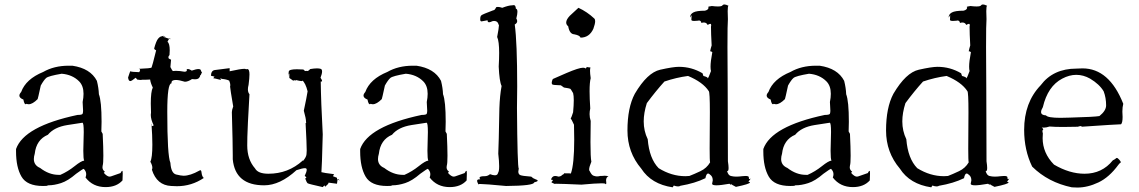

<svg xmlns="http://www.w3.org/2000/svg" viewBox="-20 -826 5113 862"><path d="M454 14Q503 14 530 -16L531 -46Q531 -59 529 -59Q526 -59 521 -49L478 -34L472 -33Q461 -33 446 -50L451 -55Q440 -63 440 -75L441 -83Q444 -92 444 -127Q444 -163 441 -225L435 -236L436 -279Q436 -372 424 -403Q423 -431 415 -463Q386 -519 305 -531H288Q223 -531 174 -503Q96 -471 75 -413Q67 -404 67 -397Q67 -386 85 -379Q89 -358 95 -358Q97 -358 99 -360Q104 -358 109 -358Q126 -358 149 -381Q150 -382 163 -442Q177 -467 187.5 -476Q198 -485 257 -495Q305 -491 335 -461Q355 -441 355 -405Q355 -388 351 -368L353 -329Q353 -321 351 -315.5Q349 -310 328 -310Q88 -259 52 -157V-146Q52 -75 76.5 -33Q101 9 173 9Q194 9 194 7Q194 6 192 6H197Q223 6 254 -4Q285 -14 322 -46Q352 -68 356 -68Q367 -57 367 -44Q367 -37 364 -29Q397 14 454 14ZM251 -41H243Q200 -41 160 -72Q132 -84 132 -112Q132 -123 136 -136Q143 -199 195 -221Q223 -255 282 -264.5Q341 -274 350 -275Q356 -275 356 -233L354 -149Q354 -112 358 -105Q345 -104 315 -80Q285 -56 251 -41Z M774 10Q840 10 895 -27Q887 -33 885 -50Q884 -62 879 -62L875 -60Q834 -37 804 -37Q794 -37 771 -42.5Q748 -48 745 -95Q731 -127 731 -324Q731 -452 750 -452V-455Q750 -467 770 -467Q784 -467 810 -459Q824 -459 842 -471L855 -470Q868 -470 873.5 -476Q879 -482 880 -491Q880 -489 881 -489Q882 -489 883 -493Q884 -497 887 -500Q885 -501 881 -512Q879 -516 871 -516Q861 -516 841 -509Q831 -516 823 -516L818 -515L819 -511Q819 -504 808 -504Q787 -508 769 -508L756 -507Q753 -509 745 -525L748 -558L738 -563L741 -560Q736 -564 736 -569Q736 -574 741 -579L742 -600Q742 -630 732 -639Q739 -654 743 -654Q744 -654 745 -650L712 -661Q713 -663 714 -663Q718 -663 724 -657Q719 -665 713 -665L707 -663Q699 -663 690 -652.5Q681 -642 672 -608Q672 -607 676 -602V-603L681 -600Q663 -527 660.5 -523Q658 -519 603 -517Q609 -516 609 -512Q609 -508 605 -502Q569 -503 566 -506H565Q564 -506 555 -478Q557 -462 565 -462Q571 -462 589 -477Q597 -469 597 -468L595 -469Q606 -467 612 -467L619 -468H634Q647 -468 654 -469Q656 -453 666 -433Q657 -415 657 -361L658 -321Q657 -316 657 -310Q657 -290 670 -263Q665 -260 662 -260Q659 -260 659 -265L660 -272Q664 -216 664 -177Q664 -117 655 -100Q664 -84 664 -73Q664 -68 662 -64Q684 6 749 9Z M1429 14Q1435 7 1437 7Q1439 7 1439 11V13Q1455 0 1455 -5V-6L1493 -1V-2L1496 -23L1506 -16L1493 -20V-28Q1491 -28 1483 -32Q1476 -32 1476 -36Q1476 -39 1480 -44Q1432 -50 1423 -53Q1425 -69 1429 -223Q1421 -370 1420 -460H1423Q1426 -460 1426 -462Q1426 -467 1419 -477Q1426 -495 1426 -505Q1426 -515 1419.5 -517Q1413 -519 1403 -519Q1391 -519 1373 -516Q1365 -507 1359 -507L1355 -508Q1354 -507 1352 -507Q1348 -507 1342 -514L1313 -515Q1278 -515 1276.5 -505Q1275 -495 1274 -484V-496L1279 -495V-476Q1280 -476 1296 -464L1304 -466Q1307 -466 1307 -464L1306 -462Q1311 -468 1311 -469L1307 -467Q1327 -462 1334 -462Q1338 -462 1338 -463Q1338 -465 1336 -467Q1352 -453 1361 -416Q1357 -390 1344 -329Q1354 -294 1354 -278V-275L1357 -276L1352 -273Q1357 -179 1357 -150Q1357 -145 1356 -133Q1355 -121 1341 -104Q1340 -106 1339 -106V-105Q1274 -46 1185 -46Q1138 -46 1125 -70Q1090 -110 1090 -173Q1090 -177 1090.5 -212Q1091 -247 1100 -403Q1093 -411 1093 -425Q1093 -434 1096 -445Q1100 -476 1100 -492Q1100 -516 1090 -516L1085 -515Q1084 -515 1082.5 -516Q1081 -517 1077 -517Q1061 -517 1011 -506V-520Q960 -514 944 -511.5Q928 -509 927 -486L943 -482Q938 -475 937 -475H936H937Q941 -475 972 -467L970 -473Q970 -475 971 -475L975 -472Q997 -470 1009 -464Q1014 -452 1014 -444Q1014 -440 1013 -437Q1014 -424 1027 -348Q1021 -332 1021 -323V-320Q1025 -180 1025 -128V-111Q1036 6 1166 6Q1237 6 1311 -62Q1338 -71 1349 -71Q1357 -71 1357 -64Q1357 -55 1348 -36Q1355 -32 1355 -29Q1355 -26 1350 -25Q1357 -6 1361.5 -3Q1366 0 1429 14Z M1999 14Q2048 14 2075 -16L2076 -46Q2076 -59 2074 -59Q2071 -59 2066 -49L2023 -34L2017 -33Q2006 -33 1991 -50L1996 -55Q1985 -63 1985 -75L1986 -83Q1989 -92 1989 -127Q1989 -163 1986 -225L1980 -236L1981 -279Q1981 -372 1969 -403Q1968 -431 1960 -463Q1931 -519 1850 -531H1833Q1768 -531 1719 -503Q1641 -471 1620 -413Q1612 -404 1612 -397Q1612 -386 1630 -379Q1634 -358 1640 -358Q1642 -358 1644 -360Q1649 -358 1654 -358Q1671 -358 1694 -381Q1695 -382 1708 -442Q1722 -467 1732.5 -476Q1743 -485 1802 -495Q1850 -491 1880 -461Q1900 -441 1900 -405Q1900 -388 1896 -368L1898 -329Q1898 -321 1896 -315.5Q1894 -310 1873 -310Q1633 -259 1597 -157V-146Q1597 -75 1621.5 -33Q1646 9 1718 9Q1739 9 1739 7Q1739 6 1737 6H1742Q1768 6 1799 -4Q1830 -14 1867 -46Q1897 -68 1901 -68Q1912 -57 1912 -44Q1912 -37 1909 -29Q1942 14 1999 14ZM1796 -41H1788Q1745 -41 1705 -72Q1677 -84 1677 -112Q1677 -123 1681 -136Q1688 -199 1740 -221Q1768 -255 1827 -264.5Q1886 -274 1895 -275Q1901 -275 1901 -233L1899 -149Q1899 -112 1903 -105Q1890 -104 1860 -80Q1830 -56 1796 -41Z M2252 9Q2377 8 2378 -7Q2394 -11 2394 -15Q2394 -18 2383.5 -21.5Q2373 -25 2365 -33Q2324 -36 2315.5 -40Q2307 -44 2307 -56L2309 -69Q2303 -75 2301 -341L2302 -438Q2302 -636 2291 -716Q2302 -722 2302 -731Q2302 -737 2298 -743Q2303 -762 2303 -773Q2303 -786 2296 -787Q2295 -803 2287 -803L2278 -802Q2264 -802 2235 -791Q2223 -795 2215 -795L2208 -794Q2201 -780 2196 -780H2195Q2147 -762 2141.5 -757.5Q2136 -753 2136 -741V-738Q2136 -730 2142 -730L2169 -735V-734Q2169 -726 2176 -726Q2181 -726 2191 -731L2198 -732Q2215 -732 2219 -714L2220 -715V-712Q2220 -702 2212 -660Q2221 -641 2221 -588Q2221 -562 2219 -527Q2222 -460 2232 -440Q2224 -398 2222 -340Q2219 -170 2217 -136Q2221 -101 2221 -80Q2221 -56 2216 -50Q2214 -39 2202 -39Q2193 -39 2180 -44Q2169 -35 2157 -35H2155Q2133 -35 2133 -28Q2133 -25 2136 -21H2133Q2122 -21 2122 -14L2123 -9Q2127 2 2129 2L2130 1Q2130 0 2136 0Q2157 0 2252 9Z M2590 3Q2655 -3 2681 -3Q2695 -3 2697 -1Q2699 1 2700 1Q2702 1 2702 -5L2701 -16Q2701 -30 2712 -35Q2700 -37 2694 -37L2681 -36H2675Q2667 -34 2660 -34Q2654 -34 2645 -37Q2636 -40 2628 -57Q2625 -59 2625 -65Q2625 -76 2635 -100Q2631 -119 2631 -188L2632 -283Q2627 -298 2627 -314Q2627 -326 2630 -339Q2627 -385 2627 -416Q2627 -457 2632 -475Q2629 -496 2629 -508Q2629 -518 2631 -523Q2615 -524 2615 -526L2610 -518Q2606 -522 2598 -522Q2579 -522 2523 -498Q2467 -474 2463.5 -472Q2460 -470 2458 -461L2457 -454Q2457 -450 2459.5 -447Q2462 -444 2498 -443L2512 -433Q2538 -429 2538 -428H2539Q2542 -428 2553 -408Q2556 -397 2556 -376Q2556 -354 2553 -322Q2546 -300 2542 -293Q2545 -293 2557 -266L2558 -199Q2558 -89 2543 -47Q2542 -48 2513 -48Q2511 -43 2503 -40Q2501 -35 2488 -33Q2478 -36 2472 -36Q2465 -36 2460 -31Q2455 -26 2454 -19H2456Q2462 -19 2462 -17Q2462 -14 2456 -9V-8Q2456 -6 2471 0H2470Q2470 -1 2478 -1Q2502 -1 2590 3ZM2586 -657Q2626 -657 2644 -697Q2652 -719 2652 -731Q2652 -739 2648 -743Q2616 -773 2577 -791L2538 -755Q2522 -738 2522 -725Q2522 -715 2531 -708Q2537 -673 2558 -672Q2584 -667 2586 -657Z M3000 15 3005 7Q3016 11 3024 11Q3031 11 3035 8Q3100 -3 3147 -26Q3151 -47 3159 -47Q3163 -47 3171.5 -39Q3180 -31 3180 -16L3177 -1Q3177 6 3197 6Q3215 6 3255 -1Q3261 4 3263 4L3262 -1Q3265 4 3284 13Q3347 0 3347 -7Q3347 -9 3340 -10L3351 -25Q3347 -22 3345 -22Q3342 -22 3342 -27V-30Q3342 -36 3327 -36L3312 -35Q3297 -33 3285 -33Q3273 -33 3261 -36Q3249 -39 3244 -59L3246 -58Q3251 -58 3251 -72Q3251 -83 3248 -102L3247 -433L3246 -614Q3246 -720 3248 -740L3247 -776Q3247 -800 3251 -800Q3239 -806 3232 -806Q3226 -806 3223 -801.5Q3220 -797 3203 -797Q3192 -797 3176 -799Q3159 -797 3159 -794L3161 -793V-792Q3161 -782 3145 -778Q3107 -778 3092.5 -770Q3078 -762 3078 -747L3085 -758L3084 -737Q3084 -732 3097 -732L3113 -733L3118 -734Q3127 -734 3129 -723Q3135 -725 3140 -725Q3152 -725 3157 -714Q3165 -719 3169 -719Q3173 -719 3173 -713L3172 -706Q3172 -676 3175 -622Q3171 -610 3168 -595L3169 -596Q3172 -596 3178 -592Q3170 -550 3170 -527Q3170 -514 3172 -507Q3162 -479 3156 -470Q3158 -472 3158 -474Q3158 -480 3138 -485L3134 -497Q3085 -526 3028 -526Q3002 -526 2944 -513Q2886 -500 2830 -405Q2797 -343 2797 -240Q2797 -142 2859 -69Q2904 1 3000 15ZM3057 -35Q2995 -35 2937 -71Q2895 -114 2888 -201Q2870 -238 2870 -281Q2870 -319 2884 -363Q2924 -417 2963 -460Q3016 -478 3069 -485Q3136 -457 3162 -417Q3167 -414 3167 -322L3166 -158Q3166 -105 3168 -97Q3153 -71 3124.5 -57.5Q3096 -44 3075 -36Z M3809 14Q3858 14 3885 -16L3886 -46Q3886 -59 3884 -59Q3881 -59 3876 -49L3833 -34L3827 -33Q3816 -33 3801 -50L3806 -55Q3795 -63 3795 -75L3796 -83Q3799 -92 3799 -127Q3799 -163 3796 -225L3790 -236L3791 -279Q3791 -372 3779 -403Q3778 -431 3770 -463Q3741 -519 3660 -531H3643Q3578 -531 3529 -503Q3451 -471 3430 -413Q3422 -404 3422 -397Q3422 -386 3440 -379Q3444 -358 3450 -358Q3452 -358 3454 -360Q3459 -358 3464 -358Q3481 -358 3504 -381Q3505 -382 3518 -442Q3532 -467 3542.5 -476Q3553 -485 3612 -495Q3660 -491 3690 -461Q3710 -441 3710 -405Q3710 -388 3706 -368L3708 -329Q3708 -321 3706 -315.5Q3704 -310 3683 -310Q3443 -259 3407 -157V-146Q3407 -75 3431.5 -33Q3456 9 3528 9Q3549 9 3549 7Q3549 6 3547 6H3552Q3578 6 3609 -4Q3640 -14 3677 -46Q3707 -68 3711 -68Q3722 -57 3722 -44Q3722 -37 3719 -29Q3752 14 3809 14ZM3606 -41H3598Q3555 -41 3515 -72Q3487 -84 3487 -112Q3487 -123 3491 -136Q3498 -199 3550 -221Q3578 -255 3637 -264.5Q3696 -274 3705 -275Q3711 -275 3711 -233L3709 -149Q3709 -112 3713 -105Q3700 -104 3670 -80Q3640 -56 3606 -41Z M4161 15 4166 7Q4177 11 4185 11Q4192 11 4196 8Q4261 -3 4308 -26Q4312 -47 4320 -47Q4324 -47 4332.5 -39Q4341 -31 4341 -16L4338 -1Q4338 6 4358 6Q4376 6 4416 -1Q4422 4 4424 4L4423 -1Q4426 4 4445 13Q4508 0 4508 -7Q4508 -9 4501 -10L4512 -25Q4508 -22 4506 -22Q4503 -22 4503 -27V-30Q4503 -36 4488 -36L4473 -35Q4458 -33 4446 -33Q4434 -33 4422 -36Q4410 -39 4405 -59L4407 -58Q4412 -58 4412 -72Q4412 -83 4409 -102L4408 -433L4407 -614Q4407 -720 4409 -740L4408 -776Q4408 -800 4412 -800Q4400 -806 4393 -806Q4387 -806 4384 -801.5Q4381 -797 4364 -797Q4353 -797 4337 -799Q4320 -797 4320 -794L4322 -793V-792Q4322 -782 4306 -778Q4268 -778 4253.5 -770Q4239 -762 4239 -747L4246 -758L4245 -737Q4245 -732 4258 -732L4274 -733L4279 -734Q4288 -734 4290 -723Q4296 -725 4301 -725Q4313 -725 4318 -714Q4326 -719 4330 -719Q4334 -719 4334 -713L4333 -706Q4333 -676 4336 -622Q4332 -610 4329 -595L4330 -596Q4333 -596 4339 -592Q4331 -550 4331 -527Q4331 -514 4333 -507Q4323 -479 4317 -470Q4319 -472 4319 -474Q4319 -480 4299 -485L4295 -497Q4246 -526 4189 -526Q4163 -526 4105 -513Q4047 -500 3991 -405Q3958 -343 3958 -240Q3958 -142 4020 -69Q4065 1 4161 15ZM4218 -35Q4156 -35 4098 -71Q4056 -114 4049 -201Q4031 -238 4031 -281Q4031 -319 4045 -363Q4085 -417 4124 -460Q4177 -478 4230 -485Q4297 -457 4323 -417Q4328 -414 4328 -322L4327 -158Q4327 -105 4329 -97Q4314 -71 4285.5 -57.5Q4257 -44 4236 -36Z M4817 16Q4863 16 4911.5 -7Q4960 -30 5001 -86Q5006 -93 5011 -96L5012 -98Q5012 -101 5005 -109Q4998 -117 4994 -117Q4992 -117 4989 -114Q4986 -111 4976 -106Q4928 -46 4849 -46Q4782 -46 4712 -87Q4661 -139 4661 -206L4662 -227Q4660 -234 4660 -238Q4660 -243 4664 -243Q4662 -251 4657 -254L4666 -253Q4677 -253 4692 -258Q4715 -256 4753 -256L4819 -257Q4828 -260 4832 -260Q4836 -260 4836 -258V-257Q4997 -268 5012 -268H5013Q5020 -275 5020 -301L5019 -325Q5019 -345 5023 -360Q4960 -519 4840 -519L4813 -518Q4708 -518 4652 -443Q4578 -366 4578 -243Q4578 -152 4614 -78Q4686 -7 4792 15ZM4741 -297Q4684 -297 4676 -308Q4654 -309 4654 -323Q4654 -332 4662 -345Q4684 -439 4749 -473Q4781 -490 4812 -490Q4844 -490 4874 -473Q4916 -448 4935 -416Q4946 -387 4946 -353Q4946 -329 4916 -305Q4895 -301 4784 -298Z"/></svg>

Font: Xiaobo Songti 小帛宋体
Style: Regular
Weight: 400
Version: Version 1.501;March 17, 2024;FontCreator 14.0.0.2814 64-bit